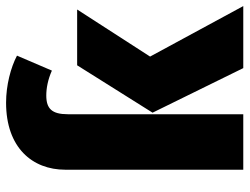

<svg xmlns="http://www.w3.org/2000/svg" viewBox="-112 -688 801 616"><g transform="rotate(-90 288.0 -380.5)"><path d="M289 -632C312 -632 340 -627 369 -614L417 -726C379 -746 322 -761 266 -761C122 -761 51 -677 51 -571V0H229V-563C229 -614 247 -632 289 -632ZM414 -299 565 -533H386L234 -291L377 0H576Z"/></g></svg>

Font: Fira Sans ExtraBold
Style: Regular
Weight: 800
Designer: bBox Type GmbH & Carrois Corporate GbR & Edenspiekermann AG
Foundry: bBox Type GmbH & Carrois Corporate GbR & Edenspiekermann AG
Version: Version 4.300;PS 004.300;hotconv 1.0.88;makeotf.lib2.5.64775